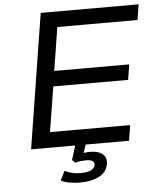

<svg xmlns="http://www.w3.org/2000/svg" viewBox="-60 -756 835 1002"><g transform="rotate(-5 358.0 -255.0)"><path d="M79 0 191 -705H704L691 -624H271L235 -397H628L615 -317H223L185 -81H605L592 0ZM317 195Q290 195 262.5 190Q235 185 219 175L243 127Q263 136 281.5 141Q300 146 327 146Q360 146 378.5 137.5Q397 129 402 111Q404 96 393 89Q382 82 360 82Q348 82 333.5 83.5Q319 85 303 90L287 74L316 -20H371L346 58L323 48Q339 44 355 42Q371 40 385 40Q412 40 432 48Q452 56 461.5 72.5Q471 89 466 113Q458 154 418 174.5Q378 195 317 195Z"/></g></svg>

Font: Nunito Sans 7pt SemiExpanded
Style: Italic
Weight: 400
Width: 6
Italic angle: -9°
Designer: Vernon Adams
Foundry: Vernon Adams
Version: Version 3.101;gftools[0.9.27]